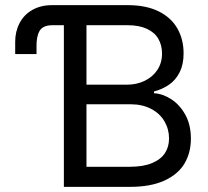

<svg xmlns="http://www.w3.org/2000/svg" viewBox="-20 -727 811 747"><path d="M122.1 -543.9V-516.6H39.1V-564.5Q39.1 -604.5 56.2 -637.2Q73.2 -669.9 106 -688.5Q138.7 -707 182.6 -707H253.9V-628.9H184.6Q146.5 -628.9 133.8 -606.4Q121.1 -584 122.1 -543.9ZM228.5 -707H476.6Q548.8 -707 597.7 -682.6Q646.5 -658.2 670.4 -615.7Q694.3 -573.2 694.3 -519.5Q694.3 -476.6 679.2 -446.3Q664.1 -416 638.2 -397.9Q612.3 -379.9 579.1 -371.1V-364.3Q613.3 -362.3 646.5 -340.8Q679.7 -319.3 701.2 -280.3Q722.7 -241.2 722.7 -187.5Q722.7 -132.8 697.8 -90.8Q672.9 -48.8 619.6 -24.4Q566.4 0 485.4 0H228.5ZM637.7 -188.5Q637.7 -224.6 619.6 -255.4Q601.6 -286.1 567.4 -303.7Q533.2 -321.3 489.3 -321.3H316.4V-78.1H484.4Q538.1 -78.1 572.3 -92.8Q606.4 -107.4 622.1 -131.8Q637.7 -156.2 637.7 -188.5ZM610.4 -518.6Q610.4 -550.8 596.2 -575.7Q582 -600.6 551.8 -614.7Q521.5 -628.9 476.6 -628.9H316.4V-397.5H473.6Q511.7 -397.5 543 -412.6Q574.2 -427.7 592.3 -455.1Q610.4 -482.4 610.4 -518.6Z"/></svg>

Font: Pretendard JP Variable
Style: Regular
Weight: 400
Designer: Base glyphs from Inter by Rasmus Andersson; Hangul glyphs from Noto Sans CJK(Source Han Sans) by Jang Soo-young and Kang
Foundry: Kil Hyung-jin
Version: Version 1.307;Glyphs 3.2 (3192)